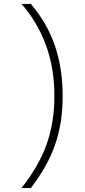

<svg xmlns="http://www.w3.org/2000/svg" viewBox="-20 -761 429 974"><path d="M88.9 192.9Q131.3 139.2 162.8 85.7Q194.3 32.2 214.8 -24.4Q235.4 -81.1 245.6 -142.6Q255.9 -204.1 255.9 -273.9Q255.9 -416.5 212.6 -533.2Q169.4 -649.9 88.9 -741.2H136.2Q218.8 -645 258.3 -529.5Q297.9 -414.1 297.9 -273.9Q297.9 -203.6 288.1 -142.1Q278.3 -80.6 258.3 -23.7Q238.3 33.2 207.8 86.4Q177.2 139.6 136.2 192.9Z"/></svg>

Font: Clear Sans Thin
Style: Regular
Weight: 250
Foundry: Intel Corporation
Version: Version 1.00